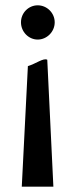

<svg xmlns="http://www.w3.org/2000/svg" viewBox="-20 -583 273 723"><path d="M186 -499C186 -534 157 -563 122 -563C88 -563 59 -535 59 -499C59 -463 88 -434 122 -434C156 -434 186 -463 186 -499ZM62 120H181L158 -358C144 -366 115 -343 85 -334Z"/></svg>

Font: Bluebird
Style: LiExt
Weight: 300
Designer: Jasper
Foundry: Cannot Into Space Fonts
Version: Version 0.98